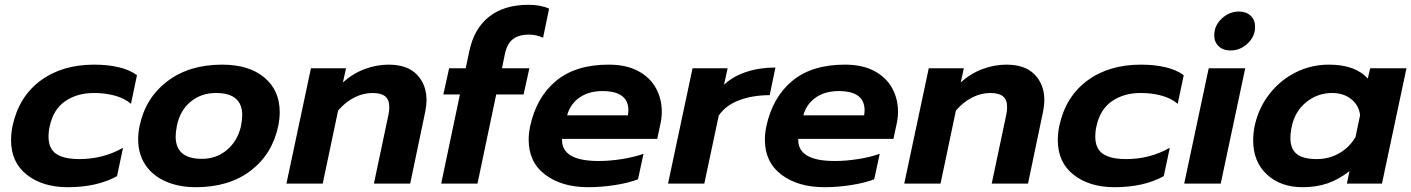

<svg xmlns="http://www.w3.org/2000/svg" viewBox="-20 -764 5873 799"><path d="M26 -181Q26 -209 32 -239Q58 -361 148 -428Q238 -495 372 -495Q429 -495 475 -484Q521 -473 550 -451L525 -332Q498 -355 458 -366Q418 -377 371 -377Q301 -377 251.5 -343Q202 -309 187 -239Q182 -219 182 -195Q182 -146 213.5 -124Q245 -102 311 -102Q409 -102 492 -149L467 -31Q384 15 262 15Q158 15 92 -36.5Q26 -88 26 -181Z M555 -184Q555 -212 561 -240Q585 -356 676 -425.5Q767 -495 904 -495Q1016 -495 1080 -441.5Q1144 -388 1144 -297Q1144 -270 1138 -240Q1113 -122 1023 -53.5Q933 15 795 15Q724 15 669.5 -9Q615 -33 585 -78Q555 -123 555 -184ZM983 -240Q988 -267 988 -285Q988 -377 879 -377Q817 -377 773 -340.5Q729 -304 716 -240Q711 -213 711 -196Q711 -103 820 -103Q881 -103 925 -140.5Q969 -178 983 -240Z M1274 -480H1420L1407 -421Q1448 -458 1497.5 -476.5Q1547 -495 1597 -495Q1675 -495 1715 -453.5Q1755 -412 1755 -347Q1755 -328 1750 -301L1687 0H1536L1596 -284Q1600 -301 1600 -319Q1600 -349 1583 -363Q1566 -377 1530 -377Q1492 -377 1455 -358.5Q1418 -340 1387 -304L1323 0H1172Z M1894 -371H1825L1849 -480H1918L1933 -551Q1953 -646 2016 -695Q2079 -744 2179 -744Q2230 -744 2265 -728L2240 -607Q2212 -620 2181 -620Q2139 -620 2114.5 -601Q2090 -582 2081 -539L2069 -480H2183L2159 -371H2045L1967 0H1816Z M2180 -183Q2180 -208 2186 -238Q2212 -359 2293.5 -427Q2375 -495 2513 -495Q2586 -495 2635.5 -468.5Q2685 -442 2709.5 -397.5Q2734 -353 2734 -299Q2734 -273 2728 -247L2715 -186H2319Q2315 -94 2471 -94Q2517 -94 2568 -102Q2619 -110 2658 -124L2635 -18Q2597 -3 2540 6Q2483 15 2428 15Q2318 15 2249 -37Q2180 -89 2180 -183ZM2593 -284Q2595 -298 2595 -305Q2595 -385 2487 -385Q2430 -385 2391.5 -358Q2353 -331 2340 -284Z M2862 -480H3008L2993 -411Q3029 -446 3085 -464.5Q3141 -483 3207 -483L3183 -368Q3113 -368 3056.5 -347Q3000 -326 2971 -283L2911 0H2760Z M3163 -183Q3163 -208 3169 -238Q3195 -359 3276.5 -427Q3358 -495 3496 -495Q3569 -495 3618.5 -468.5Q3668 -442 3692.5 -397.5Q3717 -353 3717 -299Q3717 -273 3711 -247L3698 -186H3302Q3298 -94 3454 -94Q3500 -94 3551 -102Q3602 -110 3641 -124L3618 -18Q3580 -3 3523 6Q3466 15 3411 15Q3301 15 3232 -37Q3163 -89 3163 -183ZM3576 -284Q3578 -298 3578 -305Q3578 -385 3470 -385Q3413 -385 3374.5 -358Q3336 -331 3323 -284Z M3845 -480H3991L3978 -421Q4019 -458 4068.5 -476.5Q4118 -495 4168 -495Q4246 -495 4286 -453.5Q4326 -412 4326 -347Q4326 -328 4321 -301L4258 0H4107L4167 -284Q4171 -301 4171 -319Q4171 -349 4154 -363Q4137 -377 4101 -377Q4063 -377 4026 -358.5Q3989 -340 3958 -304L3894 0H3743Z M4382 -181Q4382 -209 4388 -239Q4414 -361 4504 -428Q4594 -495 4728 -495Q4785 -495 4831 -484Q4877 -473 4906 -451L4881 -332Q4854 -355 4814 -366Q4774 -377 4727 -377Q4657 -377 4607.5 -343Q4558 -309 4543 -239Q4538 -219 4538 -195Q4538 -146 4569.5 -124Q4601 -102 4667 -102Q4765 -102 4848 -149L4823 -31Q4740 15 4618 15Q4514 15 4448 -36.5Q4382 -88 4382 -181Z M5033 -617Q5033 -658 5064.5 -687Q5096 -716 5136 -716Q5166 -716 5184.5 -698.5Q5203 -681 5203 -653Q5203 -612 5172 -583Q5141 -554 5101 -554Q5070 -554 5051.5 -571.5Q5033 -589 5033 -617ZM5010 -480H5162L5060 0H4908Z M5195 -180Q5195 -208 5201 -239Q5217 -314 5262 -372Q5307 -430 5371.5 -462.5Q5436 -495 5510 -495Q5620 -495 5672 -437L5682 -480H5833L5731 0H5585L5596 -52Q5551 -17 5504.5 -1Q5458 15 5401 15Q5309 15 5252 -38Q5195 -91 5195 -180ZM5621 -194 5640 -285Q5635 -326 5603 -351.5Q5571 -377 5524 -377Q5463 -377 5416 -339Q5369 -301 5356 -239Q5350 -212 5350 -189Q5350 -145 5376 -123.5Q5402 -102 5460 -102Q5511 -102 5553.5 -126.5Q5596 -151 5621 -194Z"/></svg>

Font: Prompt Semibold
Style: Italic
Weight: 600
Italic angle: -12°
Designer: Katatrad Team
Foundry: CadsonDemak
Version: Version 1.000